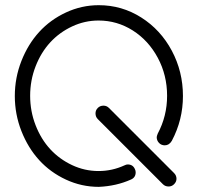

<svg xmlns="http://www.w3.org/2000/svg" viewBox="-20 -688 788 740"><path d="M360.8 -668Q449.7 -668 524.4 -620.6Q599.1 -573.2 642.1 -492.7Q685.1 -412.1 685.1 -317.9Q685.1 -226.1 642.1 -145Q631.8 -127.9 615.2 -127.9Q601.6 -127.9 592.8 -137.2Q584 -146.5 584 -159.2Q584 -163.1 587.9 -172.9Q624 -240.7 624 -318.8Q624 -398.4 588.1 -465.3Q552.2 -532.2 491.7 -570.6Q431.2 -608.9 359.9 -608.9Q306.6 -608.9 258.1 -586.2Q209.5 -563.5 173.8 -524.9Q138.2 -486.3 117.2 -432.4Q96.2 -378.4 96.2 -318.8Q96.2 -259.3 117.2 -205.3Q138.2 -151.4 173.8 -112.8Q209.5 -74.2 258.1 -51.5Q306.6 -28.8 359.9 -28.8Q412.1 -28.8 460 -50.8Q466.8 -54.2 472.2 -54.2Q492.2 -54.2 500 -36.1Q502.9 -30.3 502.9 -23.9Q502.9 -3.9 484.9 3.9Q428.2 29.3 360.8 32.2Q294.4 32.2 234.1 4.2Q173.8 -23.9 130.9 -71Q87.9 -118.2 62.5 -182.9Q37.1 -247.6 37.1 -317.9Q37.1 -388.2 62.5 -452.9Q87.9 -517.6 130.9 -564.7Q173.8 -611.8 234.1 -639.9Q294.4 -668 360.8 -668ZM607.9 22 356.9 -229Q348.1 -237.8 348.1 -251Q348.1 -263.2 356.9 -272Q365.7 -280.8 378.9 -280.8Q391.1 -280.8 399.9 -272L650.9 -21Q660.2 -11.7 660.2 1Q660.2 12.7 650.9 22Q642.1 30.8 629.9 30.8Q616.7 30.8 607.9 22Z"/></svg>

Font: Beon
Style: Regular
Weight: 400
Designer: BSozoo
Foundry: BSozoo
Version: Version 1.001;PS 001.001;hotconv 1.0.70;makeotf.lib2.5.58329